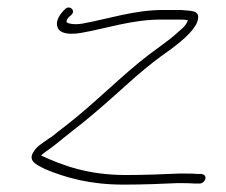

<svg xmlns="http://www.w3.org/2000/svg" viewBox="-20 -489 611 520"><path d="M136 -415C141 -399 165 -394 200 -400C269 -412 337 -436 416 -436H462C474 -436 481 -436 489 -434C485 -424 480 -417 469 -408C457 -397 443 -385 428 -374L382 -340C309 -284 235 -208 160 -150C143 -137 129 -126 118 -117H117C95 -101 78 -93 68 -73C58 -51 81 -42 102 -31C160 -7 225 11 315 11C364 11 417 9 460 7C482 7 496 7 506 8H520C526 9 535 2 536 -4C538 -12 534 -16 526 -18H512C504 -19 489 -19 466 -19C423 -17 370 -15 321 -15C220 -15 151 -40 91 -68L102 -77C125 -92 146 -111 173 -132C210 -160 253 -197 290 -230L347 -281C381 -310 407 -331 442 -355C467 -374 503 -402 514 -429C526 -463 498 -459 469 -462H422C344 -462 274 -438 203 -425C190 -423 178 -423 170 -425C166 -425 163 -428 160 -429L161 -434C163 -442 173 -448 174 -449V-450C186 -460 168 -477 156 -464C142 -451 129 -431 136 -415ZM468 -24Z"/></svg>

Font: Stray Cat
Style: LtObl
Weight: 300
Version: Version 1.0